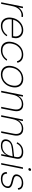

<svg xmlns="http://www.w3.org/2000/svg" viewBox="1820 -2548 734 4415"><g transform="rotate(90 2187.5 -340.0)"><path d="M132 -500H168L148 -393Q170 -428 204.5 -455.5Q239 -483 282 -496Q325 -509 371 -500L364 -464Q323 -473 284 -462.5Q245 -452 212.5 -426Q180 -400 157 -360.5Q134 -321 124 -274L69 0H32Z M570 7Q501 7 455.5 -26.5Q410 -60 392.5 -119Q375 -178 390 -255Q404 -329 445 -386Q486 -443 545 -475Q604 -507 671 -507Q737 -507 782 -478Q827 -449 846.5 -399.5Q866 -350 852 -286Q851 -278 849 -266.5Q847 -255 843 -243H426Q415 -179 430 -130.5Q445 -82 483 -54.5Q521 -27 576 -27Q643 -27 697.5 -56.5Q752 -86 785 -140L813 -127Q774 -63 710.5 -28Q647 7 570 7ZM812 -275Q825 -333 810.5 -377.5Q796 -422 758.5 -447.5Q721 -473 664 -473Q611 -473 563.5 -447.5Q516 -422 481.5 -377Q447 -332 433 -275Z M1135 7Q1062 7 1014.5 -24.5Q967 -56 948.5 -113.5Q930 -171 946 -249Q961 -326 1002.5 -384.5Q1044 -443 1104 -475Q1164 -507 1236 -507Q1313 -507 1362.5 -471Q1412 -435 1422 -372L1387 -361Q1378 -413 1336.5 -443Q1295 -473 1231 -473Q1170 -473 1119 -445Q1068 -417 1032.5 -367Q997 -317 984 -249Q964 -148 1006.5 -87.5Q1049 -27 1142 -27Q1204 -27 1256 -55.5Q1308 -84 1344 -137L1375 -127Q1335 -63 1272.5 -28Q1210 7 1135 7Z M1691 7Q1621 7 1572.5 -24Q1524 -55 1504 -112.5Q1484 -170 1500 -250Q1516 -329 1559 -387Q1602 -445 1663 -476Q1724 -507 1793 -507Q1863 -507 1911 -476Q1959 -445 1979 -387Q1999 -329 1983 -250Q1967 -170 1924.5 -112.5Q1882 -55 1821 -24Q1760 7 1691 7ZM1697 -27Q1750 -27 1801 -51Q1852 -75 1891 -124.5Q1930 -174 1945 -250Q1960 -327 1941 -376Q1922 -425 1880.5 -449Q1839 -473 1786 -473Q1733 -473 1682 -449Q1631 -425 1592.5 -375.5Q1554 -326 1539 -250Q1524 -173 1543 -124Q1562 -75 1603 -51Q1644 -27 1697 -27Z M2166 -500H2202L2180 -387Q2210 -442 2260 -474.5Q2310 -507 2381 -507Q2436 -507 2474.5 -483Q2513 -459 2528.5 -409.5Q2544 -360 2529 -284L2473 0H2436L2491 -282Q2510 -375 2477.5 -424.5Q2445 -474 2370 -474Q2291 -474 2234 -420Q2177 -366 2156 -259L2104 0H2067Z M2728 -500H2764L2742 -387Q2772 -442 2822 -474.5Q2872 -507 2943 -507Q2998 -507 3036.5 -483Q3075 -459 3090.5 -409.5Q3106 -360 3091 -284L3035 0H2998L3053 -282Q3072 -375 3039.5 -424.5Q3007 -474 2932 -474Q2853 -474 2796 -420Q2739 -366 2718 -259L2666 0H2629Z M3523 0 3547 -125Q3515 -61 3459.5 -27Q3404 7 3329 7Q3275 7 3240 -9Q3205 -25 3191 -55.5Q3177 -86 3186 -129Q3198 -192 3252.5 -230Q3307 -268 3407 -278L3581 -297L3590 -342Q3603 -405 3571 -439Q3539 -473 3470 -473Q3403 -473 3354.5 -442.5Q3306 -412 3281 -355L3250 -367Q3282 -435 3339.5 -471Q3397 -507 3476 -507Q3564 -507 3603.5 -464.5Q3643 -422 3628 -346L3558 0ZM3575 -264 3399 -245Q3317 -237 3275 -208.5Q3233 -180 3224 -131Q3214 -81 3242.5 -53Q3271 -25 3335 -25Q3397 -25 3444.5 -50.5Q3492 -76 3523.5 -121.5Q3555 -167 3567 -229Z M3828 -500H3864L3765 0H3729ZM3871 -625Q3859 -625 3851.5 -633.5Q3844 -642 3846 -656Q3850 -670 3860.5 -678.5Q3871 -687 3884 -687Q3896 -687 3903.5 -678.5Q3911 -670 3907 -656Q3905 -642 3894.5 -633.5Q3884 -625 3871 -625Z M3972 -137Q3972 -101 3985 -76.5Q3998 -52 4026 -39.5Q4054 -27 4099 -27Q4171 -27 4212.5 -56Q4254 -85 4263 -130Q4270 -167 4253 -187.5Q4236 -208 4205 -219Q4174 -230 4140 -238Q4118 -243 4089.5 -250.5Q4061 -258 4035.5 -272Q4010 -286 3997 -309.5Q3984 -333 3991 -372Q3999 -412 4027 -443Q4055 -474 4098 -490.5Q4141 -507 4192 -507Q4253 -507 4295 -480Q4337 -453 4342 -392L4307 -381Q4303 -420 4284 -439.5Q4265 -459 4238 -466Q4211 -473 4186 -473Q4124 -473 4081.5 -446.5Q4039 -420 4030 -374Q4024 -346 4033.5 -328.5Q4043 -311 4063 -300.5Q4083 -290 4107.5 -284Q4132 -278 4158 -272Q4185 -266 4213.5 -256.5Q4242 -247 4264.5 -231.5Q4287 -216 4297.5 -191.5Q4308 -167 4301 -129Q4292 -87 4263.5 -56Q4235 -25 4191 -9Q4147 7 4091 7Q4017 7 3976.5 -25Q3936 -57 3935 -126Z"/></g></svg>

Font: Albert Sans ExtraLight
Style: Italic
Weight: 250
Italic angle: -11.25°
Designer: Andreas Rasmussen
Foundry: a.Foundry
Version: Version 1.025